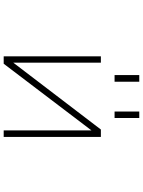

<svg xmlns="http://www.w3.org/2000/svg" viewBox="113 -885 774 1040"><g transform="rotate(90 500.0 -365.0)"><path d="M386.7 -598.6V-732.4H422.9V-598.6ZM584 -598.6V-732.4H619.1V-598.6ZM686.5 -473.6 325.2 2H285.2V-524.4H319.3V-49.8L681.6 -524.4H721.7V2H686.5Z"/></g></svg>

Font: GenEi Gothic M ExtraLight
Style: Regular
Weight: 200
Designer: o_tamon (Modified); [Source Han Sans]
Ryoko NISHIZUKA  (kana & ideographs); Paul D. Hunt (Latin, Greek & Cyrillic); Wenl
Version: Version 1.1a;Original Version 1.004